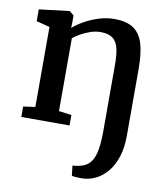

<svg xmlns="http://www.w3.org/2000/svg" viewBox="-89 -642 837 968"><g transform="rotate(10 329.0 -158.0)"><path d="M403 251.5Q395.5 252 382.8 251.5Q370 251 359 250.2Q348 249.5 344 247.5L338 196Q345.5 197 361.5 194Q377.5 191 392 186Q413 178 426.5 161.8Q440 145.5 447.5 121.8Q455 98 458 67.2Q461 36.5 461 -1.5V-341Q461 -393.5 452.8 -426.5Q444.5 -459.5 423 -475.2Q401.5 -491 361.5 -491Q336 -491 310.2 -482.2Q284.5 -473.5 261.8 -460.8Q239 -448 223.5 -435.5V-62L288.5 -53.5V0H41.5V-53.5L102.5 -62V-471.5L34 -489V-549.5L187.5 -568H190L212 -549.5V-513L211 -485.5Q232.5 -505 266 -524Q299.5 -543 339 -555.5Q378.5 -568 418 -568Q480 -568 515.8 -544.5Q551.5 -521 566.8 -471.2Q582 -421.5 582 -342V0Q582 62.5 566.8 109Q551.5 155.5 526 186.5Q500.5 217.5 468.8 233.5Q437 249.5 403 251.5Z"/></g></svg>

Font: Merriweather SemiBold
Style: Regular
Weight: 600
Version: Version 2.100